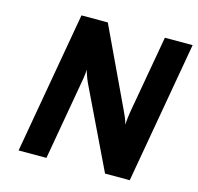

<svg xmlns="http://www.w3.org/2000/svg" viewBox="-103 -808 943 916"><g transform="rotate(15 369.0 -350.0)"><path d="M66 0 189 -700H319L503 -310Q508 -300 515.2 -282.8Q522.5 -265.5 525.5 -250Q526.5 -266 528.5 -283.2Q530.5 -300.5 532.5 -312.5L601 -700H738L615 0H493L301.5 -397.5Q298.5 -404 294.5 -414Q290.5 -424 286.8 -435Q283 -446 280 -456Q280 -447.5 279 -436.5Q278 -425.5 276.2 -414.5Q274.5 -403.5 273 -396L203.5 0Z"/></g></svg>

Font: Overpass ExtraBold
Style: Italic
Weight: 800
Italic angle: -10°
Designer: Delve Withrington, Dave Bailey, Thomas Jockin
Foundry: Delve Fonts LLC
Version: Version 4.000